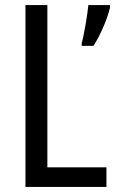

<svg xmlns="http://www.w3.org/2000/svg" viewBox="-20 -734 457 754"><path d="M412 -704V-714H327C324 -679 309 -592 301 -565V-554H347C372 -591 403 -663 412 -704ZM80 0H398V-77H166V-714H80Z"/></svg>

Font: Noto Sans Condensed
Style: Regular
Weight: 400
Width: 3
Designer: Monotype Design Team
Foundry: Monotype Imaging Inc.
Version: Version 2.013